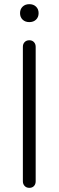

<svg xmlns="http://www.w3.org/2000/svg" viewBox="-20 -905 284 930"><path d="M90.8 -26.9V-678.2Q90.8 -692.4 99.4 -701.2Q107.9 -710 122.1 -710Q136.2 -710 144.5 -700.9Q152.8 -691.9 152.8 -678.2V-26.9Q152.8 -12.7 144.5 -3.9Q136.2 4.9 122.1 4.9Q107.9 4.9 99.4 -4.2Q90.8 -13.2 90.8 -26.9ZM89.6 -809.8Q77.1 -821.8 77.1 -841.3Q77.1 -860.8 89.6 -872.8Q102.1 -884.8 122.1 -884.8Q142.1 -884.8 154.5 -872.8Q167 -860.8 167 -841.3Q167 -821.8 154.5 -809.8Q142.1 -797.9 122.1 -797.9Q102.1 -797.9 89.6 -809.8Z"/></svg>

Font: Nunito-Light
Style: Regular
Weight: 300
Designer: Vernon Adams
Foundry: newtypography
Version: Version 3.000